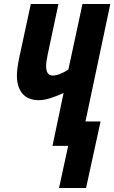

<svg xmlns="http://www.w3.org/2000/svg" viewBox="-20 -734 575 966"><path d="M323 0H244L300 -266Q262 -249 231.5 -239.5Q201 -230 176 -230Q121 -230 93 -263Q65 -296 65 -354Q65 -385 76 -440L135 -714H274L220 -460Q212 -422 212 -402Q212 -354 245 -354Q278 -354 324 -384L395 -714H535L410 -123H486L413 212H277Z"/></svg>

Font: Noto Sans Display Ex Bold Cond
Style: Italic
Weight: 800
Width: 3
Italic angle: -12°
Designer: Monotype Design team
Foundry: Monotype Imaging Inc.
Version: Version 1.000